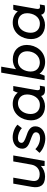

<svg xmlns="http://www.w3.org/2000/svg" viewBox="1186 -1946 771 3183"><g transform="rotate(-90 1571.5 -354.5)"><path d="M236 7C303 7 364 -17 413 -62C411 -41 410 -14 412 0H495L586 -520H487L434 -220C419 -134 356 -82 276 -82C163 -82 155 -151 166 -216L218 -520H119L65 -213C42 -81 86 7 236 7Z M869 11C980 11 1069 -53 1069 -156C1069 -246 984 -278 906 -304C828 -331 795 -352 795 -383C795 -422 828 -443 875 -443C932 -442 998 -417 1038 -377L1096 -450C1047 -499 961 -530 886 -530C780 -530 698 -467 698 -369C698 -291 768 -260 837 -236C913 -207 970 -192 970 -145C970 -100 930 -76 877 -76C806 -76 739 -105 691 -154L629 -85C686 -24 783 11 869 11Z M1664 6C1687 6 1707 5 1728 1L1742 -81C1729 -78 1717 -77 1703 -77C1670 -77 1662 -96 1671 -146L1737 -520H1657C1646 -498 1635 -471 1627 -445C1587 -497 1523 -529 1441 -529C1267 -529 1168 -376 1168 -225C1168 -88 1258 6 1400 6C1464 6 1524 -17 1572 -58C1581 -17 1611 6 1664 6ZM1452 -442C1500 -442 1597 -415 1597 -291C1597 -197 1546 -79 1424 -79C1331 -79 1273 -137 1273 -232C1273 -330 1329 -442 1452 -442Z M1834 0H1908C1917 -17 1931 -54 1941 -85C1981 -28 2048 8 2136 8C2315 8 2418 -146 2418 -296C2418 -434 2324 -528 2177 -528C2118 -528 2062 -509 2016 -474L2058 -720H1959ZM2125 -80C2075 -80 1977 -107 1977 -231C1977 -325 2029 -443 2153 -443C2252 -443 2313 -385 2313 -290C2313 -192 2254 -80 2125 -80Z M3011 6C3034 6 3054 5 3075 1L3089 -81C3076 -78 3064 -77 3050 -77C3017 -77 3009 -96 3018 -146L3084 -520H3004C2993 -498 2982 -471 2974 -445C2934 -497 2870 -529 2788 -529C2614 -529 2515 -376 2515 -225C2515 -88 2605 6 2747 6C2811 6 2871 -17 2919 -58C2928 -17 2958 6 3011 6ZM2799 -442C2847 -442 2944 -415 2944 -291C2944 -197 2893 -79 2771 -79C2678 -79 2620 -137 2620 -232C2620 -330 2676 -442 2799 -442Z"/></g></svg>

Font: Fixel Display Medium
Style: Italic
Weight: 500
Italic angle: -10°
Designer: AlfaBravo + MacPaw
Foundry: Kyrylo Tkachov, Marchela Mozhyna, Serhii Makarenko, Maria Weinstein, Zakhar Kryvoshyya
Version: Version 1.210;Glyphs 3.2 (3217)